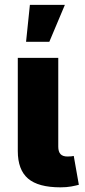

<svg xmlns="http://www.w3.org/2000/svg" viewBox="-20 -784 357 806"><path d="M233.9 2.4Q140.6 2.4 97.7 -34.4Q54.7 -71.3 54.7 -149.9V-541H224.6V-168.5Q224.6 -147.5 233.9 -137.2Q243.2 -127 263.2 -127Q273.4 -127 279.3 -127.7Q285.2 -128.4 289.6 -129.4L311 -8.3Q298.8 -4.9 279.1 -1.2Q259.3 2.4 233.9 2.4ZM89.4 -608.4 105.5 -763.7H252.4L187 -608.4Z"/></svg>

Font: Inter 17pt ExtraBold
Style: Regular
Weight: 800
Version: Version 4.001;git-66647c0bb